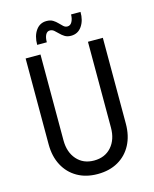

<svg xmlns="http://www.w3.org/2000/svg" viewBox="-131 -979 860 1072"><g transform="rotate(-15 299.5 -442.5)"><path d="M298.8 7.8Q231.4 7.8 181.4 -21Q131.3 -49.8 103.8 -101.8Q76.2 -153.8 76.2 -223.6V-719.7H162.1V-223.6Q162.1 -154.8 199.5 -112.5Q236.8 -70.3 298.8 -70.3Q361.8 -70.3 399.2 -112.5Q436.5 -154.8 436.5 -223.6V-719.7H522.5V-223.6Q522.5 -153.8 495.1 -101.8Q467.8 -49.8 417.5 -21Q367.2 7.8 298.8 7.8ZM158.2 -776.4Q158.2 -827.6 180.9 -859.6Q203.6 -891.6 242.2 -891.6Q264.6 -891.6 279.3 -882.6Q293.9 -873.5 304.9 -861.8Q315.9 -850.1 325.9 -841.1Q335.9 -832 348.6 -832Q366.2 -832 375.5 -849.9Q384.8 -867.7 384.8 -891.6H439.5Q440.4 -842.8 417.7 -809.6Q395 -776.4 354.5 -776.4Q333.5 -776.4 318.8 -785.4Q304.2 -794.4 293 -806.2Q281.7 -817.9 271 -826.9Q260.3 -835.9 247.1 -835.9Q231 -835.9 222.4 -819.8Q213.9 -803.7 213.9 -776.4Z"/></g></svg>

Font: Reddit Sans Condensed
Style: Regular
Weight: 400
Designer: Stephen Hutchings
Foundry: Reddit
Version: Version 1.014